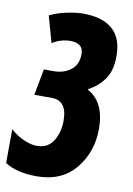

<svg xmlns="http://www.w3.org/2000/svg" viewBox="-132 -620 636 916"><g transform="rotate(10 185.5 -161.5)"><path d="M111 240Q232 240 298.5 159Q365 78 365 -34Q365 -163 281 -209V-212Q329 -237 358 -279Q387 -321 387 -390Q387 -479 337.5 -521Q288 -563 196 -563Q162 -563 117 -553.5Q72 -544 35 -526L71 -398Q112 -424 160 -424Q186 -424 203.5 -412Q221 -400 221 -370Q221 -320 187 -294Q153 -268 105 -268H57L33 -141H117Q192 -141 192 -44Q192 13 166 55Q140 97 86 97Q58 97 22 81Q-14 65 -42 39L-43 203Q15 240 111 240Z"/></g></svg>

Font: Noto Sans Display Condensed Black
Style: Italic
Weight: 900
Width: 3
Italic angle: -192°
Designer: Monotype Design Team
Foundry: Monotype Imaging Inc.
Version: Version 1.900